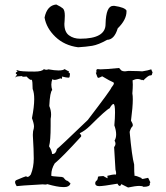

<svg xmlns="http://www.w3.org/2000/svg" viewBox="-20 -825 739 853"><path d="M549 8Q582 1 599 1Q613 1 617 5Q646 5 646 -7V-9L644 -5L648 -17L647 -18L650 -10Q639 -35 638 -35Q635 -35 626 -32.5Q617 -30 612 -30Q609 -30 609 -32V-34Q586 -44 580 -44Q578 -44 578 -43V-42Q576 -56 576 -94Q566 -130 556 -239Q561 -257 568 -263Q570 -265 570 -269Q570 -276 562 -289Q570 -350 570 -384Q570 -400 568 -410Q570 -433 570 -449L569 -468Q581 -474 592 -474Q602 -474 611 -468L609 -470L610 -471L617 -468Q639 -490 647 -490H649Q654 -490 656 -495L655 -494L658 -505Q656 -505 652 -517Q638 -512 612 -508Q610 -509 551 -510L535 -508Q525 -508 519 -512L509 -523Q450 -517 428 -517Q419 -517 416 -518H414Q408 -518 408 -510L409 -501L407 -504Q406 -504 406 -501Q413 -479 416 -479Q421 -479 434 -486Q471 -464 482 -460Q486 -459 486 -455Q486 -449 475 -436Q474 -428 370 -292Q240 -167 233 -163Q228 -141 214 -141H211V-143Q211 -154 198 -175Q205 -200 205 -266V-297Q207 -307 207 -316Q207 -335 199 -354Q202 -417 212 -425Q208 -437 208 -449Q208 -462 213 -474Q215 -470 222 -470Q231 -470 249 -477L253 -475Q256 -475 256 -479L255 -485Q276 -480 283 -480Q284 -480 287 -480.5Q290 -481 291 -498L280 -508Q285 -504 287 -504V-505L285 -509H284Q282 -509 267 -518Q260 -512 240 -512Q223 -512 195 -517Q190 -515 186 -515Q180 -515 175 -518Q167 -507 133 -507Q70 -507 60 -512L54 -514H53Q53 -512 58 -507Q50 -504 50 -500Q50 -497 56 -494Q48 -483 48 -481H49L52 -484Q55 -486 78 -487Q78 -484 85 -484L98 -485Q112 -470 118 -470Q120 -470 121 -471Q125 -465 125 -430Q132 -413 132 -385Q132 -351 122 -300Q131 -276 131 -263Q131 -258 130 -254Q126 -243 126 -228V-222Q130 -157 130 -121Q130 -82 117 -50Q109 -39 102 -39Q99 -39 96 -42L82 -37L53 -25Q47 -22 47 -16Q47 -9 54 2Q63 0 170 -6L181 -5Q187 -5 190 -7Q236 6 259 6H267Q286 6 293 -8L291 -5L293 -11L292 -15L294 -9Q282 -22 277 -22.5Q272 -23 261 -37L249 -40L251 -39Q208 -42 208 -44V-50Q208 -74 223 -99Q257 -127 340 -218L341 -221Q341 -225 334 -233Q356 -243 380 -266Q452 -338 467 -344Q478 -363 484 -363Q491 -363 491 -325Q491 -301 488 -268Q496 -246 496 -228Q496 -212 489 -200Q493 -194 493 -187Q493 -179 487 -171L493 -71Q496 -61 496 -55Q496 -49 492 -49L489 -50Q481 -50 457 -44L458 -33Q456 -33 439 -43Q415 -42 415 -39V-36Q415 -31 408 -17Q413 -18 413 -20L412 -22L410 -23Q406 -23 403 -13V-11Q403 2 421 2Q438 2 502 -9Q507 1 512 1Q516 1 519 -7ZM327 -615Q362 -617 389.5 -621.5Q417 -626 456 -648Q488 -649 503 -699Q542 -737 542 -774V-778Q535 -792 488 -799H483Q451 -799 449 -719V-718Q449 -653 336 -653Q307 -653 286.5 -668Q266 -683 266 -719L267 -732L268 -755Q268 -780 259.5 -787.5Q251 -795 230 -805Q189 -801 178 -747Q186 -700 226 -661.5Q266 -623 327 -615Z"/></svg>

Font: Xiaobo Songti 小帛宋体
Style: Regular
Weight: 400
Version: Version 1.501;March 17, 2024;FontCreator 14.0.0.2814 64-bit